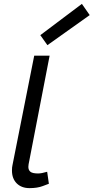

<svg xmlns="http://www.w3.org/2000/svg" viewBox="-20 -951 479 982"><path d="M41.2 0ZM221.2 -72.5 230 -11.2Q226.2 -10 198.8 0.6Q171.2 11.2 131.2 11.2Q90 11.2 65.6 -13.1Q41.2 -37.5 41.2 -78.8Q41.2 -96.2 43.8 -106.2L155 -666.2H233.8L130 -130Q125 -107.5 125 -97.5Q125 -81.2 135.6 -72.5Q146.2 -63.8 175 -63.8Q192.5 -63.8 221.2 -72.5ZM438.8 -873.8 222.5 -720 186.2 -771.2 398.8 -931.2Z"/></svg>

Font: Cambay
Style: Italic
Weight: 400
Italic angle: -11°
Designer: Pooja Saxena
Foundry: Pooja Saxena
Version: Version 1.019;PS 001.019;hotconv 1.0.70;makeotf.lib2.5.58329